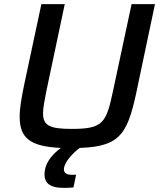

<svg xmlns="http://www.w3.org/2000/svg" viewBox="-20 -708 769 928"><path d="M729 -688H616L527 -272C494 -115 480 -85 328 -85C222 -85 188 -100 188 -160C188 -187 195 -222 205 -272L293 -688H180L98 -304C84 -237 75 -185 75 -144C75 -39 127 0 274 7C223 45 195 88 195 135C195 173 217 200 286 200C302 200 319 200 335 198L348 136C339 137 334 137 330 137C299 137 289 127 289 110C289 77 331 33 365 7C571 0 600 -67 648 -304Z"/></svg>

Font: Saira UNSAM Medium Italic
Style: Regular
Weight: 500
Italic angle: -12°
Designer: Hector Gatti with collaboration of the Omnibus-Type team
Foundry: Omnibus-Type
Version: Version 0.072;PS 000.072;hotconv 1.0.88;makeotf.lib2.5.64775